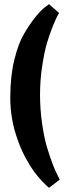

<svg xmlns="http://www.w3.org/2000/svg" viewBox="-20 -722 325 916"><path d="M204 -20Q232 72 256 117L265 135L214 174Q204 167 181 142.5Q158 118 140.5 94Q123 70 102 31Q81 -8 66 -50Q29 -151 29 -254.5Q29 -358 48 -435.5Q67 -513 94 -559.5Q121 -606 148.5 -640Q176 -674 195 -688L214 -702L262 -660Q250 -642 232.5 -598.5Q215 -555 203 -513Q191 -471 181 -405Q171 -339 171 -270.5Q171 -202 180.5 -134.5Q190 -67 204 -20Z"/></svg>

Font: Patua One
Style: Regular
Weight: 400
Designer: luciano Vergara
Foundry: Luciano Vergara
Version: Version 1.002